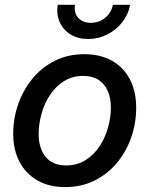

<svg xmlns="http://www.w3.org/2000/svg" viewBox="-20 -763 619 795"><path d="M250 11.7Q183.1 11.7 135 -15.9Q86.9 -43.5 60.8 -93Q34.7 -142.6 34.7 -209Q34.7 -272.5 55.4 -331.8Q76.2 -391.1 114.7 -437.7Q153.3 -484.4 207.5 -511.5Q261.7 -538.6 328.6 -538.6Q396 -538.6 444.1 -511.2Q492.2 -483.9 518.1 -433.8Q543.9 -383.8 543.9 -317.4Q543.9 -253.4 523.4 -194.3Q502.9 -135.3 464.4 -88.9Q425.8 -42.5 371.6 -15.4Q317.4 11.7 250 11.7ZM253.9 -78.1Q299.3 -78.1 334 -99.9Q368.7 -121.6 392.1 -157Q415.5 -192.4 427.2 -234.6Q439 -276.9 439 -318.4Q439 -357.4 426 -386.7Q413.1 -416 387.9 -432.4Q362.8 -448.7 324.7 -448.7Q279.8 -448.7 245.4 -427.2Q210.9 -405.8 187.5 -370.6Q164.1 -335.4 152.1 -292.7Q140.1 -250 140.1 -207.5Q140.1 -149.4 168.7 -113.8Q197.3 -78.1 253.9 -78.1ZM344.7 -601.6Q302.7 -601.6 272.2 -620.4Q241.7 -639.2 227.3 -671.4Q212.9 -703.6 219.2 -743.2H290.5Q285.2 -710.4 303.7 -689.5Q322.3 -668.5 356.4 -668.5Q379.4 -668.5 398.4 -678.2Q417.5 -688 430.4 -704.6Q443.4 -721.2 447.3 -743.2H518.6Q511.7 -703.6 486.6 -671.4Q461.4 -639.2 424.3 -620.4Q387.2 -601.6 344.7 -601.6Z"/></svg>

Font: Inter 24pt Medium
Style: Italic
Weight: 500
Italic angle: -9.3988°
Designer: Rasmus Andersson
Foundry: rsms
Version: Version 4.001;git-66647c0bb